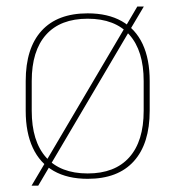

<svg xmlns="http://www.w3.org/2000/svg" viewBox="-20 -538 539 590"><path d="M249.5 11.5Q187.5 11.5 145 -12.8Q102.5 -37 80.8 -83.8Q59 -130.5 59 -197.5V-289Q59 -390 107.8 -443.5Q156.5 -497 249.5 -497Q311.5 -497 354 -473Q396.5 -449 418.2 -402.8Q440 -356.5 440 -289V-197.5Q440 -96.5 391.2 -42.5Q342.5 11.5 249.5 11.5ZM77 32.5 119 -38.5 123.5 -46 363.5 -453 367 -458.5 402 -518H422L380.5 -448L376.5 -441L136.5 -34L132 -26L97.5 32.5ZM249.5 -5Q333 -5 377.2 -54.5Q421.5 -104 421.5 -197.5V-289Q421.5 -382 377.5 -431.2Q333.5 -480.5 249.5 -480.5Q165.5 -480.5 121.5 -431.2Q77.5 -382 77.5 -289V-197.5Q77.5 -104 121.5 -54.5Q165.5 -5 249.5 -5Z"/></svg>

Font: Anek Latin Medium Thin
Style: Regular
Weight: 250
Version: Version 1.003